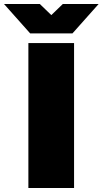

<svg xmlns="http://www.w3.org/2000/svg" viewBox="-92 -934 510 954"><path d="M49 -720H276V0H49ZM-72 -914H106L163 -859L220 -914H398L268 -768H58Z"/></svg>

Font: Aspekta 1000
Style: Regular
Weight: 1000
Designer: Ivo Dolenc
Version: Version 2.000